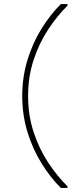

<svg xmlns="http://www.w3.org/2000/svg" viewBox="-20 -730 389 950"><path d="M90 -255Q90 -348 115.5 -432Q141 -516 184.5 -586.5Q228 -657 281 -710H314V-702Q263 -652 218.5 -584.5Q174 -517 146.5 -434Q119 -351 119 -255ZM281 200Q228 147 184.5 76.5Q141 6 115.5 -78Q90 -162 90 -255H119Q119 -159 146.5 -76Q174 7 218.5 74.5Q263 142 314 192V200Z"/></svg>

Font: Fustat ExtraLight
Style: Regular
Weight: 250
Designer: Mohamed Gaber, Khaled Hosny, Laura Garcia Mut
Foundry: Kief Type Foundry, Alif Type Foundry, Hard Type Foundry
Version: Version 1.007